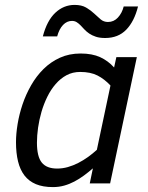

<svg xmlns="http://www.w3.org/2000/svg" viewBox="-20 -744 602 779"><path d="M44.9 -167Q44.9 -201.2 51.5 -241Q58.1 -280.8 71.5 -320.8Q85 -360.8 106.2 -397.9Q127.4 -435.1 156.5 -463.9Q185.5 -492.7 223.1 -509.8Q260.7 -526.9 307.1 -526.9Q354 -526.9 386.5 -512Q418.9 -497.1 442.9 -470.2L452.1 -512.2H535.2L426.8 0H344.2L356.9 -61Q338.9 -45.4 320.3 -31.7Q301.8 -18.1 282 -7.6Q262.2 2.9 240.5 9Q218.8 15.1 194.8 15.1Q154.3 15.1 125.7 3.2Q97.2 -8.8 79.3 -32Q61.5 -55.2 53.2 -89.1Q44.9 -123 44.9 -167ZM428.2 -397Q403.8 -423.3 375.5 -437.7Q347.2 -452.1 305.2 -452.1Q274.9 -452.1 250.2 -439Q225.6 -425.8 206.1 -403.3Q186.5 -380.9 172.1 -351.6Q157.7 -322.3 148.4 -290.5Q139.2 -258.8 134.5 -226.3Q129.9 -193.8 129.9 -165Q129.9 -108.4 149.7 -84.2Q169.4 -60.1 211.9 -60.1Q233.9 -60.1 255.4 -66.2Q276.9 -72.3 297.4 -82.8Q317.9 -93.3 336.9 -106.9Q356 -120.6 373 -136.2ZM153.8 -596.2Q170.4 -660.2 204.3 -692.1Q238.3 -724.1 282.7 -724.1Q311 -724.1 329.3 -713.4Q347.7 -702.6 361.6 -689.5Q375.5 -676.3 388.2 -665.5Q400.9 -654.8 418 -654.8Q441.9 -654.8 458.5 -672.9Q475.1 -690.9 481.9 -717.8H540Q524.9 -657.2 492.2 -623.5Q459.5 -589.8 406.7 -589.8Q384.3 -589.8 368.9 -595Q353.5 -600.1 342 -607.9Q330.6 -615.7 322.5 -624.5Q314.5 -633.3 306.9 -641.1Q299.3 -648.9 291 -654.1Q282.7 -659.2 272 -659.2Q251.5 -659.2 235.8 -642.8Q220.2 -626.5 211.9 -596.2Z"/></svg>

Font: Clear Sans
Style: Italic
Weight: 400
Italic angle: -12°
Foundry: Intel Corporation
Version: Version 1.00